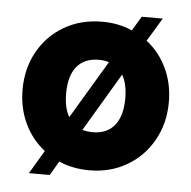

<svg xmlns="http://www.w3.org/2000/svg" viewBox="-46 -578 660 663"><g transform="rotate(5 284.5 -247.0)"><path d="M179 -10 150 39H78L126 -42Q81 -77 56 -130Q31 -183 31 -247Q31 -321 64 -379.5Q97 -438 154.5 -471Q212 -504 285 -504Q343 -504 389 -483L419 -533H492L443 -452Q488 -417 513 -364Q538 -311 538 -247Q538 -174 505 -115Q472 -56 414.5 -22.5Q357 11 285 11Q227 11 179 -10ZM387 -247Q387 -297 369 -328L249 -126Q267 -121 285 -121Q334 -121 360.5 -153.5Q387 -186 387 -247ZM200 -166 320 -367Q303 -372 285 -372Q235 -372 208.5 -340Q182 -308 182 -247Q182 -196 200 -166Z"/></g></svg>

Font: Hanken Grotesk Black
Style: Regular
Weight: 900
Designer: Alfredo Marco Pradil
Foundry: Hanken Design Co.
Version: Version 3.014